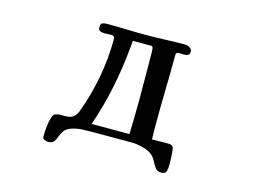

<svg xmlns="http://www.w3.org/2000/svg" viewBox="-85 -652 1170 887"><g transform="rotate(15 500.0 -208.0)"><path d="M561 -220Q561 -272 560.5 -324.5Q560 -377 560 -429Q560 -434 559 -448Q558 -462 550 -462H462Q461 -452 460 -442.5Q459 -433 458 -423Q449 -326 429 -230Q409 -134 377 -42H500Q514 -42 529 -42Q544 -42 558 -42Q561 -131 561 -220ZM773 53Q773 69 768.5 80.5Q764 92 744 92Q726 92 716.5 79Q707 66 698.5 49Q690 32 675 20Q658 7 630 0Q602 -7 581 -7H390Q367 -7 343 -6Q319 -5 296 2Q270 10 259.5 24.5Q249 39 244 54Q239 69 231.5 79.5Q224 90 203 90Q196 90 186.5 86Q177 82 177 73Q177 50 179.5 25Q182 0 189 -22Q192 -31 196 -36Q200 -41 210 -43Q219 -46 228 -45.5Q237 -45 247 -45Q272 -45 286 -54Q300 -63 309 -86Q341 -172 358 -264Q375 -356 375 -448Q375 -463 359 -463Q350 -463 341 -462.5Q332 -462 323 -462Q313 -462 304.5 -466Q296 -470 296 -483Q296 -500 304.5 -503.5Q313 -507 327 -507Q372 -507 417 -505.5Q462 -504 507 -504Q556 -504 604 -506Q652 -508 701 -508Q710 -508 721.5 -501.5Q733 -495 733 -484Q733 -471 726 -466.5Q719 -462 707 -462Q701 -462 695 -462.5Q689 -463 683 -463Q668 -463 668 -449Q668 -370 666 -291Q664 -212 664 -132Q664 -110 664 -88.5Q664 -67 665 -45Q683 -45 700.5 -45.5Q718 -46 736 -46Q742 -46 748.5 -45.5Q755 -45 761 -42Q768 -39 770 -19Q772 1 772.5 22.5Q773 44 773 53Z"/></g></svg>

Font: Kaisei HarunoUmi
Style: Bold
Weight: 700
Designer: Font-Kai, 金井和夫
Foundry: KAZUO KANAI
Version: Version 5.003